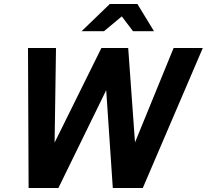

<svg xmlns="http://www.w3.org/2000/svg" viewBox="-20 -940 1034 960"><path d="M123 0 120 -700H260L253 -227L487 -700H621L655 -228L848 -700H994L694 0H544L511 -489L272 0ZM388 -784 529 -920H667L750 -784H645L589 -858L500 -784Z"/></svg>

Font: Red Hat Display ExtraBold
Style: Italic
Weight: 800
Italic angle: -12°
Designer: Pentagram, MCKL
Foundry: Pentagram, MCKL
Version: Version 1.023